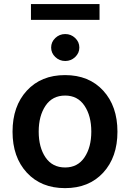

<svg xmlns="http://www.w3.org/2000/svg" viewBox="-20 -927 648 957"><path d="M476.1 -906.7V-828.1H134.3V-906.7ZM234.9 -689.9Q234.9 -717.8 255.6 -737.5Q276.4 -757.3 305.2 -757.3Q334 -757.3 354.7 -737.5Q375.5 -717.8 375.5 -689.9Q375.5 -662.6 354.7 -642.8Q334 -623 305.2 -623Q276.4 -623 255.6 -642.8Q234.9 -662.6 234.9 -689.9ZM42.5 -270.5Q42.5 -397.9 113.8 -475.3Q185.1 -552.7 304.2 -552.7Q423.3 -552.7 494.4 -475.3Q565.4 -397.9 565.4 -270.5Q565.4 -143.6 494.4 -66.4Q423.3 10.7 304.2 10.7Q185.1 10.7 113.8 -66.4Q42.5 -143.6 42.5 -270.5ZM304.7 -92.3Q367.2 -92.3 401.1 -142.6Q435.1 -192.9 435.1 -271Q435.1 -349.6 401.1 -400.1Q367.2 -450.7 304.7 -450.7Q241.2 -450.7 207 -400.1Q172.9 -349.6 172.9 -271Q172.9 -192.4 207 -142.3Q241.2 -92.3 304.7 -92.3Z"/></svg>

Font: Interop SemBd
Style: Regular
Weight: 600
Designer: Rasmus Andersson, Google, Jang Haemin
Foundry: jhaemin
Version: Version 1.007